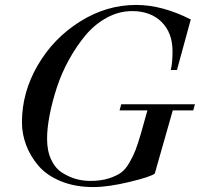

<svg xmlns="http://www.w3.org/2000/svg" viewBox="-20 -747 836 779"><path d="M681 -299 608 -43Q593 -30 506 -9Q419 12 359 12Q285 12 227.5 -11.5Q170 -35 136.5 -74Q103 -113 86 -158.5Q69 -204 69 -251Q69 -372 133 -482Q197 -592 304.5 -659.5Q412 -727 532 -727Q638 -727 754 -668L698 -463H673Q680 -492 680 -539Q680 -614 635.5 -658Q591 -702 516 -702Q463 -702 414 -675.5Q365 -649 328 -605Q291 -561 260.5 -506Q230 -451 211 -393Q192 -335 181.5 -281Q171 -227 171 -184Q171 -134 188 -98.5Q205 -63 233.5 -45.5Q262 -28 289.5 -20.5Q317 -13 347 -13Q388 -13 419 -22.5Q450 -32 469.5 -45.5Q489 -59 505 -87Q521 -115 530 -138.5Q539 -162 552 -206L578 -299H465L472 -324H771L764 -299Z"/></svg>

Font: Justus
Style: ItalicOldstyle
Weight: 400
Italic angle: -12°
Version: Version 001.001